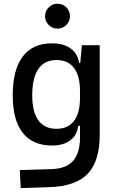

<svg xmlns="http://www.w3.org/2000/svg" viewBox="-20 -755 626 1009"><path d="M88.9 233.4 84 138.7 250 133.8Q328.6 131.3 364.3 90.3Q399.9 49.3 400.4 -30.3V-408.2L410.2 -517.6H503.9V-45.9Q503.9 92.3 440.9 158.2Q377.9 224.1 240.2 228.5ZM253.4 9.8Q151.9 9.8 99.4 -57.1Q46.9 -124 46.9 -253.9Q46.9 -388.7 99.4 -458Q151.9 -527.3 253.4 -527.3Q314 -527.3 351.6 -500Q389.2 -472.7 395.5 -423.8H435.5L400.4 -276.4Q400.4 -356.4 368.9 -397.9Q337.4 -439.5 276.4 -439.5Q213.9 -439.5 181.6 -392.6Q149.4 -345.7 149.4 -253.9Q149.4 -167 181.6 -122.6Q213.9 -78.1 276.4 -78.1Q337.4 -78.1 368.9 -119.6Q400.4 -161.1 400.4 -241.2L435.5 -93.8H390.6Q385.7 -44.9 349.4 -17.6Q313 9.8 253.4 9.8ZM282.2 -604.5Q255.4 -604.5 236.1 -623.8Q216.8 -643.1 216.8 -669.9Q216.8 -697.3 236.1 -716.3Q255.4 -735.4 282.2 -735.4Q309.6 -735.4 328.6 -716.3Q347.7 -697.3 347.7 -669.9Q347.7 -643.1 328.6 -623.8Q309.6 -604.5 282.2 -604.5Z"/></svg>

Font: Cascadia Mono PL
Style: Regular
Weight: 400
Monospace: yes
Designer: Aaron Bell
Foundry: Saja Typeworks
Version: Version 2102.003